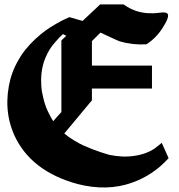

<svg xmlns="http://www.w3.org/2000/svg" viewBox="-20 -848 805 863"><path d="M432.1 -164.1 471.2 -151.9Q500.5 -146 530.3 -144.5Q560.1 -143.1 594.5 -149.2Q628.9 -155.3 657.2 -169.9Q677.2 -180.2 707 -206.1Q712.9 -193.4 723.1 -170.2Q733.4 -147 737.8 -137.2Q668.9 -60.5 573.2 -26.9Q461.4 13.2 328.1 -21Q117.7 -78.6 43.9 -241.2Q-7.8 -358.4 26.9 -493.2Q37.1 -530.3 55.4 -564.7Q73.7 -599.1 94 -624.5Q114.3 -649.9 139.4 -673.1Q164.6 -696.3 185.8 -711.4Q207 -726.6 230.5 -740Q253.9 -753.4 266.8 -759.5Q279.8 -765.6 292 -771L351.1 -753.9L430.2 -828.1H535.2Q568.4 -805.2 598.1 -796.9Q623 -789.6 648.9 -788.6Q674.8 -787.6 690.2 -790Q705.6 -792.5 717.8 -792Q730 -791.5 733.9 -785.2Q742.2 -771 710 -721.2Q681.2 -676.3 638.2 -648.9Q576.2 -645 518.1 -662.1Q512.7 -663.6 474.4 -681.6Q436 -699.7 432.1 -701.2V-702.1L393.1 -663.1V-553.2H663.1V-450.2H393.1V-397Q325.2 -314.9 269 -248Q289.1 -231 314.7 -215.8Q340.3 -200.7 353.5 -194.8Q366.7 -189 393.1 -178.2Q413.1 -170.4 432.1 -164.1ZM263.2 -694.8Q250.5 -683.1 245.8 -678.5Q241.2 -673.8 226.6 -656.7Q211.9 -639.6 203.4 -626Q194.8 -612.3 185.1 -590.3Q175.3 -568.4 170.9 -545.9Q165 -517.1 164.8 -487.5Q164.6 -458 169.2 -433.3Q173.8 -408.7 179.9 -387.5Q186 -366.2 194.6 -348.6Q203.1 -331.1 208.7 -320.8Q214.4 -310.5 219.2 -303.2Q225.1 -310.5 237.3 -324Q249.5 -337.4 255.9 -344.2V-666L277.8 -687Z"/></svg>

Font: KJV1611
Style: Regular
Weight: 400
Version: Version 3.6.1